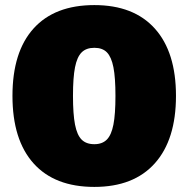

<svg xmlns="http://www.w3.org/2000/svg" viewBox="-20 -728 740 755"><path d="M672 -351Q672 -179 589 -86Q506 7 351 7Q195 7 112 -85.5Q29 -178 29 -351Q29 -524 112 -616Q195 -708 351 -708Q506 -708 589 -615.5Q672 -523 672 -351ZM267 -351Q267 -279 275 -238Q283 -197 301 -179Q319 -161 351 -161Q382 -161 400 -179Q418 -197 426 -238Q434 -279 434 -351Q434 -423 426 -463.5Q418 -504 400.5 -522Q383 -540 351 -540Q319 -540 301 -522Q283 -504 275 -463.5Q267 -423 267 -351Z"/></svg>

Font: TypoPRO Montserrat Alternates
Style: Regular
Weight: 900
Designer: Julieta Ulanovsky
Foundry: Julieta Ulanovsky
Version: Version 6.001